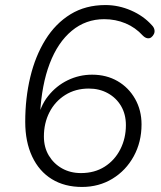

<svg xmlns="http://www.w3.org/2000/svg" viewBox="-20 -733 640 761"><path d="M305 8Q236 8 185.5 -23Q135 -54 107.5 -112.5Q80 -171 80 -250Q80 -344 100 -427.5Q120 -511 160 -575.5Q200 -640 259.5 -676.5Q319 -713 398 -713Q450 -713 499.5 -691.5Q549 -670 582 -633Q590 -625 592 -615.5Q594 -606 590 -598Q586 -590 579.5 -585Q573 -580 564 -581.5Q555 -583 546 -592Q517 -624 477.5 -640.5Q438 -657 393 -657Q320 -657 264.5 -611Q209 -565 177 -481Q145 -397 139 -282L138 -254H129Q138 -311 170.5 -352Q203 -393 248.5 -415Q294 -437 345 -437Q402 -437 446 -411.5Q490 -386 515.5 -341Q541 -296 541 -240Q541 -170 510 -113.5Q479 -57 425.5 -24.5Q372 8 305 8ZM301 -47Q355 -47 395 -72.5Q435 -98 457 -141.5Q479 -185 479 -237Q479 -280 460 -312.5Q441 -345 407.5 -363.5Q374 -382 332 -382Q279 -382 238.5 -356.5Q198 -331 176 -288Q154 -245 154 -192Q154 -149 173.5 -116.5Q193 -84 226 -65.5Q259 -47 301 -47Z"/></svg>

Font: Nunito ExtraLight Light
Style: Italic
Weight: 300
Italic angle: -9°
Version: Version 3.602